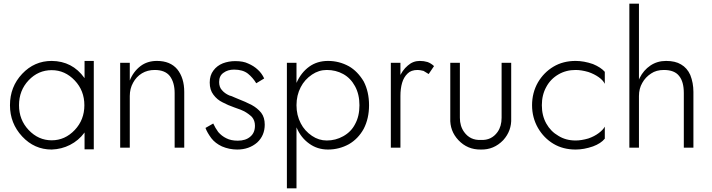

<svg xmlns="http://www.w3.org/2000/svg" viewBox="-20 -800 3855 1040"><path d="M437 -81 438 -83V9H488V-470H438V-377L437 -378Q372 -469 260 -470Q166 -470 100 -400Q34 -330 34 -230Q34 -132 100 -61Q166 10 260 10Q314 8 359 -15Q406 -39 437 -81ZM385 -96Q332 -40 260 -40Q188 -40 135 -96Q83 -151 83 -230Q83 -310 135 -365Q187 -420 260 -420Q332 -420 385 -364Q437 -309 437 -230Q437 -151 385 -96Z M926 -296V0H978V-302Q978 -378 940 -425Q902 -470 830 -470Q778 -470 741 -442Q702 -412 683 -364V-460H631V0H683V-280Q683 -320 701 -352Q718 -384 749 -403Q779 -421 818 -421Q874 -421 900 -388Q926 -353 926 -296Z M1135 -131 1093 -107Q1102 -82 1125 -51Q1146 -24 1182 -7Q1222 10 1265 10Q1329 10 1373 -28Q1414 -66 1414 -125Q1414 -164 1395 -189Q1375 -214 1344 -231Q1307 -250 1275 -262Q1268 -265 1251 -272Q1249 -273 1235 -279Q1223 -282 1222 -283Q1197 -294 1182 -312Q1167 -328 1167 -356Q1167 -390 1191 -406Q1214 -423 1248 -423Q1295 -423 1323 -401Q1350 -379 1368 -349L1411 -375Q1398 -403 1377 -422Q1355 -443 1324 -456Q1298 -469 1254 -469Q1219 -469 1187 -457Q1155 -444 1136 -418Q1116 -392 1116 -353Q1116 -313 1136 -287Q1156 -260 1185 -246Q1215 -230 1247 -219Q1249 -218 1262 -213.5Q1275 -209 1283 -206Q1302 -198 1303 -197Q1328 -183 1345 -166Q1361 -147 1361 -119Q1361 -81 1336 -60Q1311 -38 1268 -38Q1231 -38 1206 -51Q1181 -63 1162 -85Q1146 -107 1135 -131Z M1586 220V-460H1534V220ZM1979 -230Q1979 -303 1950 -359Q1917 -414 1870 -441Q1817 -470 1757 -470Q1698 -470 1655 -439Q1611 -407 1587 -353Q1562 -304 1562 -230Q1562 -157 1587 -108Q1610 -54 1655 -22Q1699 10 1757 10Q1817 10 1870 -19Q1920 -48 1950 -102Q1979 -158 1979 -230ZM1927 -230Q1927 -170 1903 -127Q1882 -86 1839 -62Q1798 -39 1750 -39Q1707 -39 1670 -64Q1630 -91 1609 -132Q1586 -176 1586 -230Q1586 -284 1609 -328Q1630 -369 1670 -396Q1707 -421 1750 -421Q1799 -421 1839 -399Q1879 -377 1903 -333Q1927 -289 1927 -230Z M2149 -460H2097V0H2149ZM2302 -399 2331 -442Q2315 -457 2296 -464Q2276 -470 2254 -470Q2217 -470 2189 -445Q2158 -419 2142 -378Q2125 -329 2125 -280H2149Q2149 -320 2158 -351Q2167 -382 2188 -402Q2207 -421 2242 -421Q2254 -421 2274 -416Q2276 -415 2302 -399Z M2749 -160V-460H2697V-162Q2697 -116 2675 -85Q2642 -39 2585 -42Q2527 -39 2494 -85Q2471 -117 2471 -162V-460H2419V-160Q2416 -91 2463 -41Q2512 11 2584 10Q2655 12 2706 -41Q2752 -92 2749 -160Z M2939 -131Q2915 -174 2915 -230Q2915 -286 2939 -329Q2962 -372 3005 -397Q3046 -421 3098 -421Q3129 -421 3167 -410Q3199 -399 3223 -382Q3246 -366 3256 -346V-411Q3235 -435 3192 -453Q3143 -470 3098 -470Q3030 -470 2978 -439Q2926 -408 2894 -354Q2862 -298 2862 -230Q2862 -163 2894 -107Q2926 -52 2978 -21Q3030 10 3098 10Q3143 10 3192 -7Q3235 -23 3256 -49V-114Q3246 -96 3223 -79Q3199 -61 3167 -50Q3129 -39 3098 -39Q3045 -39 3005 -64Q2963 -88 2939 -131Z M3441 -780H3389V0H3441ZM3684 -296V0H3736V-302Q3736 -351 3719 -394Q3702 -432 3669 -451Q3638 -470 3588 -470Q3540 -470 3503 -445Q3466 -420 3445 -378Q3423 -335 3423 -280H3441Q3441 -320 3459 -351Q3476 -382 3507 -402Q3535 -421 3576 -421Q3634 -421 3659 -388Q3684 -357 3684 -296Z"/></svg>

Font: NM-font
Style: Light
Weight: 500
Designer: ""
Foundry: ""
Version: ""